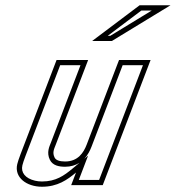

<svg xmlns="http://www.w3.org/2000/svg" viewBox="-20 -704 712 730"><path d="M269 -48 250.6 0H370.6L552.6 -476H432.6L309.5 -154C298 -124 276.8 -90 227.5 -90C205.9 -90 192.6 -95 187.6 -105C178.1 -124.4 185.9 -137.9 192 -154L315.1 -476H195.1L58.2 -118C51.9 -101.3 47.7 -88.7 45.6 -80C33.5 -29.1 81.2 6 139.6 6C198.9 6 235.5 -20.1 269 -48ZM330.1 -548H405.1L628.3 -684H510.8ZM300.4 -100.2C314.1 -114.9 322.5 -131.9 328.2 -146.9L446.3 -456H523.5L356.9 -20H279.7L315 -112.4ZM282.3 -85.1 256.2 -63.4C223.4 -36.1 192.3 -14 139.6 -14C130.3 -14 121.3 -15 113.1 -17C76.1 -25.7 58.6 -48.2 65.1 -75.4C66.7 -82.4 70.7 -94.6 76.9 -110.9L208.8 -456H286L173.3 -161.1C168.3 -148 155.8 -124.5 169.7 -96.2C180.4 -74.5 204.6 -70 227.5 -70C249 -70 267.6 -75.8 282.3 -85.1ZM389.9 -568 517.5 -664H557L399.5 -568Z"/></svg>

Font: Din Kursivschrift
Style: BreitGhost
Weight: 400
Version: Version 1.089